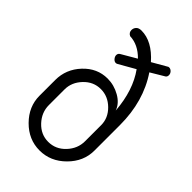

<svg xmlns="http://www.w3.org/2000/svg" viewBox="-230 -849 942 942"><g transform="rotate(45 241.0 -378.0)"><path d="M411 -685 344 -645Q425 -525 425 -360V-183Q425 -108 367.5 -50.5Q310 7 234 7Q158 7 101 -50.5Q44 -108 44 -183V-292Q44 -367 96.5 -423Q149 -479 221 -479Q266 -479 306.5 -456Q347 -433 360 -396Q350 -527 289 -612L205 -564Q200 -561 195 -561Q185 -561 177 -570.5Q169 -580 169 -590Q169 -602 180 -608L257 -653Q209 -702 152 -704Q135 -712 135 -730Q135 -743 144 -753Q153 -763 172 -763Q246 -763 314 -686L387 -728Q390 -731 396 -731Q406 -731 414 -722.5Q422 -714 422 -703Q422 -690 411 -685ZM109 -292V-183Q109 -132 146 -92.5Q183 -53 234 -53Q286 -53 323 -92.5Q360 -132 360 -183V-295Q360 -344 322 -381.5Q284 -419 234 -419Q183 -419 146 -380Q109 -341 109 -292Z"/></g></svg>

Font: Dosis
Style: Book
Weight: 400
Designer: EdgarTolentino, PabloImpallari, IginoMarini
Foundry: EdgarTolentino, PabloImpallari, IginoMarini
Version: Version 1.007